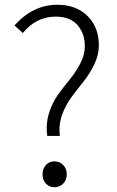

<svg xmlns="http://www.w3.org/2000/svg" viewBox="-20 -775 491 808"><path d="M179 -203Q172 -253 186 -298Q200 -343 224.5 -377Q249 -411 274.5 -442Q300 -473 318.5 -509Q337 -545 337 -581Q337 -634 306 -669.5Q275 -705 215 -705Q132 -705 76 -636L41 -668Q119 -755 221 -755Q301 -755 348.5 -707.5Q396 -660 396 -585Q396 -544 377 -504.5Q358 -465 332 -432.5Q306 -400 281 -366.5Q256 -333 241 -291Q226 -249 232 -203ZM159 -41Q159 -66 173.5 -81Q188 -96 209 -96Q230 -96 245.5 -81Q261 -66 261 -41Q261 -17 245.5 -2Q230 13 209 13Q188 13 173.5 -2Q159 -17 159 -41Z"/></svg>

Font: Noto Sans Korean Light
Style: Regular
Weight: 300
Designer: Ryoko NISHIZUKA  (kana & ideographs); Paul D. Hunt (Latin, Greek & Cyrillic); Wenlong ZHANG  (bopomofo); Sandoll Communi
Foundry: Adobe Systems Incorporated
Version: Version 1.000;PS 1;hotconv 1.0.78;makeotf.lib2.5.61930